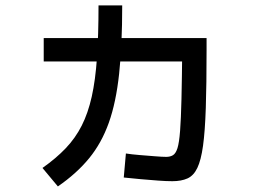

<svg xmlns="http://www.w3.org/2000/svg" viewBox="-20 -674 920 693"><path d="M426.7 -33.3 434.4 -120Q455.6 -116.7 483.9 -114.4Q512.2 -112.2 538.9 -110Q565.6 -107.8 580 -107.8Q594.4 -107.8 604.4 -113.9Q614.4 -120 620.6 -139.4Q626.7 -158.9 630 -201.7Q633.3 -244.4 635 -316.7Q636.7 -388.9 637.8 -500L688.9 -452.2H137.8V-536.7H725.6V-493.3Q725.6 -368.9 722.8 -284.4Q720 -200 712.8 -147.8Q705.6 -95.6 692.2 -67.8Q678.9 -40 656.7 -30Q634.4 -20 602.2 -20Q580 -20 550.6 -22.2Q521.1 -24.4 488.9 -27.2Q456.7 -30 426.7 -33.3ZM133.3 -67.8Q182.2 -102.2 217.2 -138.9Q252.2 -175.6 275 -220.6Q297.8 -265.6 311.1 -325Q324.4 -384.4 330 -465.6Q335.6 -546.7 335.6 -654.4H421.1Q421.1 -511.1 410 -407.8Q398.9 -304.4 372.8 -231.1Q346.7 -157.8 301.7 -102.8Q256.7 -47.8 188.9 -1.1Z"/></svg>

Font: Paperlogy 5 Medium
Style: Regular
Weight: 500
Designer: redesigned by Lee Juim, glyphs from Gmarket Sans & Montserrat
Foundry: PT&
Version: Version 1.001